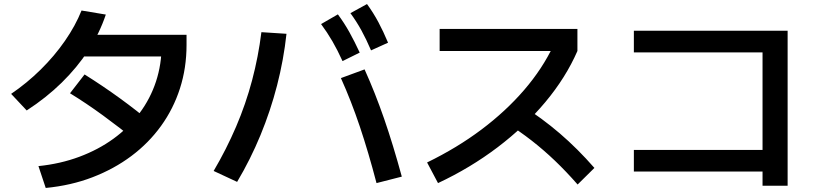

<svg xmlns="http://www.w3.org/2000/svg" viewBox="-20 -875 4040 949"><path d="M170 -54Q278 -65 372 -100Q466 -135 541 -189.5Q616 -244 669.5 -315.5Q723 -387 751 -472Q779 -557 779 -653L830 -596H349V-703H902V-653Q902 -539 869.5 -438Q837 -337 776 -252.5Q715 -168 629.5 -104Q544 -40 437.5 1Q331 42 206 54ZM35 -411Q113 -464 181 -531Q249 -598 301 -673Q353 -748 383 -823L503 -803Q472 -710 416.5 -625.5Q361 -541 285 -466.5Q209 -392 112 -329ZM661 -172Q572 -244 489 -304.5Q406 -365 326 -414L398 -507Q489 -450 573 -389Q657 -328 733 -264Z M1673 -573Q1648 -628 1623 -671Q1598 -714 1567 -756L1650 -804Q1682 -761 1707.5 -715Q1733 -669 1758 -615ZM1814 -626Q1790 -682 1766 -725.5Q1742 -769 1712 -810L1794 -855Q1826 -811 1850.5 -765Q1875 -719 1898 -664ZM1841 30Q1801 -123 1758.5 -249.5Q1716 -376 1665 -489L1782 -532Q1834 -417 1878.5 -288.5Q1923 -160 1966 -2ZM1036 -30Q1099 -137 1147 -249Q1195 -361 1226 -478Q1257 -595 1272 -716L1396 -708Q1382 -579 1349.5 -453Q1317 -327 1267.5 -207Q1218 -87 1152 24Z M2091 -72Q2239 -144 2359.5 -234.5Q2480 -325 2570.5 -430Q2661 -535 2716 -651L2752 -623H2153V-732H2834V-623Q2777 -492 2675.5 -370.5Q2574 -249 2439.5 -147Q2305 -45 2145 30ZM2835 37Q2778 -28 2722.5 -81Q2667 -134 2608 -180Q2549 -226 2481 -269L2559 -354Q2659 -291 2747 -215.5Q2835 -140 2918 -45Z M3749 43V-27H3113V-134H3749V-616H3113V-723H3873V43Z"/></svg>

Font: M PLUS 2 Thin SemiBold
Style: Regular
Weight: 600
Version: Version 1.001